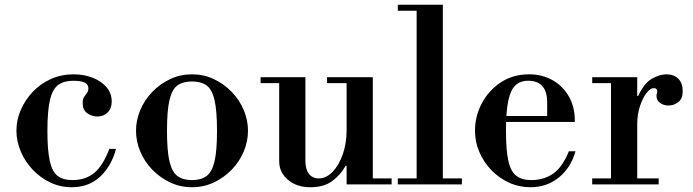

<svg xmlns="http://www.w3.org/2000/svg" viewBox="-20 -774 2910 806"><path d="M281 12Q233 12 191 -8Q149 -28 117 -62Q85 -96 67 -138.5Q49 -181 49 -226Q49 -270 67 -312Q85 -354 117 -388Q149 -422 193 -442Q237 -462 289 -462Q333 -462 369.5 -447.5Q406 -433 427.5 -407.5Q449 -382 449 -348Q449 -319 432 -302Q415 -285 389 -285Q365 -285 346 -299Q327 -313 327 -341Q327 -358 333 -367Q339 -376 345 -383.5Q351 -391 351 -403Q351 -420 335 -427.5Q319 -435 288 -435Q249 -435 225 -418Q201 -401 190 -355.5Q179 -310 179 -224Q179 -143 189 -98Q199 -53 222 -35.5Q245 -18 284 -18Q339 -18 375.5 -48Q412 -78 439 -149H467Q448 -77 400.5 -32.5Q353 12 281 12Z M786 12Q737 12 694.5 -8Q652 -28 619.5 -61.5Q587 -95 569 -137.5Q551 -180 551 -225Q551 -270 569 -312.5Q587 -355 619.5 -388.5Q652 -422 694.5 -442Q737 -462 786 -462Q835 -462 877.5 -442Q920 -422 952.5 -388.5Q985 -355 1003 -312.5Q1021 -270 1021 -225Q1021 -180 1003 -137.5Q985 -95 952.5 -61.5Q920 -28 877.5 -8Q835 12 786 12ZM786 -18Q824 -18 847 -35Q870 -52 880.5 -96.5Q891 -141 891 -225Q891 -309 880.5 -354Q870 -399 847 -415.5Q824 -432 786 -432Q748 -432 725 -415.5Q702 -399 691.5 -354Q681 -309 681 -225Q681 -141 691.5 -96.5Q702 -52 725 -35Q748 -18 786 -18Z M1283 12Q1225 12 1188.5 -19.5Q1152 -51 1152 -97V-435H1262V-100Q1262 -63 1277 -44Q1292 -25 1318 -25Q1349 -25 1375.5 -52Q1402 -79 1418.5 -125Q1435 -171 1435 -228L1455 -78H1431Q1409 -39 1374 -13.5Q1339 12 1283 12ZM1435 0V-25H1624V0ZM1074 -425V-450H1262V-425ZM1435 -16V-435H1545V-16ZM1353 -425V-450H1545V-425Z M1729 -15V-738H1839V-15ZM1650 0V-25H1919V0ZM1650 -729V-754H1839V-729Z M2207 12Q2159 12 2116.5 -7.5Q2074 -27 2042 -60.5Q2010 -94 1992 -136.5Q1974 -179 1974 -225Q1974 -286 2002.5 -340Q2031 -394 2082 -428Q2133 -462 2202 -462Q2256 -462 2299.5 -437.5Q2343 -413 2368 -369Q2393 -325 2393 -268V-262H2066V-287H2277V-344Q2277 -435 2197 -435Q2164 -435 2143.5 -415.5Q2123 -396 2113.5 -350Q2104 -304 2104 -225Q2104 -144 2114 -99Q2124 -54 2147.5 -36Q2171 -18 2210 -18Q2263 -18 2302 -45Q2341 -72 2368 -139H2396Q2376 -69 2325.5 -28.5Q2275 12 2207 12Z M2466 0V-25H2545V-425H2466V-450H2655V-371H2659Q2684 -425 2716.5 -443.5Q2749 -462 2777 -462Q2809 -462 2827.5 -443.5Q2846 -425 2846 -391Q2846 -360 2827.5 -345.5Q2809 -331 2786 -331Q2767 -331 2751.5 -341.5Q2736 -352 2736 -371Q2736 -377 2737.5 -381.5Q2739 -386 2739 -391Q2739 -396 2736 -400Q2733 -404 2723 -404Q2710 -404 2694 -383.5Q2678 -363 2666.5 -328.5Q2655 -294 2655 -252V-25H2745V0Z"/></svg>

Font: Libre Bodoni
Style: Regular
Weight: 400
Designer: Pablo Impallari, Rodrigo Fuenzalida
Foundry: Impallari Type
Version: Version 2.005;gftools[0.9.23]